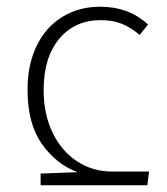

<svg xmlns="http://www.w3.org/2000/svg" viewBox="-20 -552 497 572"><path d="M101 -35 211 -39Q147 -63 104.5 -123.5Q62 -184 62 -285Q62 -359 89 -415Q116 -471 165.5 -501.5Q215 -532 278 -532Q320 -532 355 -519.5Q390 -507 421 -479L396 -448Q369 -471 342 -481.5Q315 -492 280 -492Q203 -492 156.5 -436.5Q110 -381 110 -284Q110 -212 136.5 -157Q163 -102 209.5 -71.5Q256 -41 313 -41H424L419 0H101Z"/></svg>

Font: FiraGO ExtraLight
Style: Regular
Weight: 200
Designer: bBox Type
Foundry: bBox Type GmbH
Version: Version 1.001